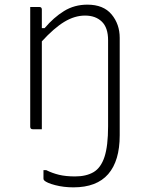

<svg xmlns="http://www.w3.org/2000/svg" viewBox="-20 -556 640 826"><path d="M303 203Q351 203 382.5 184.5Q414 166 429.5 119Q445 72 445 -13V-383Q445 -437 418 -463Q391 -489 346 -489Q301 -489 256.5 -462Q212 -435 160 -378V0H121Q110 0 110 -11V-526H149Q160 -526 160 -515V-435H172Q211 -481 255.5 -508.5Q300 -536 356 -536Q425 -536 460 -494Q495 -452 495 -393V26Q495 136 445.5 193Q396 250 296 250Q254 250 217.5 240.5Q181 231 170 220Q167 217 167 212V176H179Q205 189 234 196Q263 203 303 203Z"/></svg>

Font: Recursive Mn Lnr St Lt
Style: Regular
Weight: 300
Monospace: yes
Version: Version 1.079;hotconv 1.0.112;makeotfexe 2.5.65598; ttfautoh